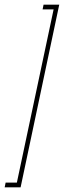

<svg xmlns="http://www.w3.org/2000/svg" viewBox="-40 -760 275 820"><path d="M-20 40 -16 20H32L189 -720H142L146 -740H213L48 40Z"/></svg>

Font: Raleway Thin Thin
Style: Italic
Weight: 250
Italic angle: -12°
Version: Version 4.026